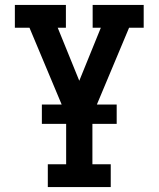

<svg xmlns="http://www.w3.org/2000/svg" viewBox="-20 -550 640 775"><path d="M173 205V113H247V-85L99 -438H40V-530H246V-438H213L300 -224L387 -438H354V-530H560V-438H501L353 -85V113H427V205ZM149 -50V-128H451V-50Z"/></svg>

Font: Iosevka Slab Semibold Extended
Style: Regular
Weight: 600
Width: 7
Monospace: yes
Designer: Belleve Invis
Foundry: Belleve Invis
Version: Version 11.1.0; ttfautohint (v1.8.3)